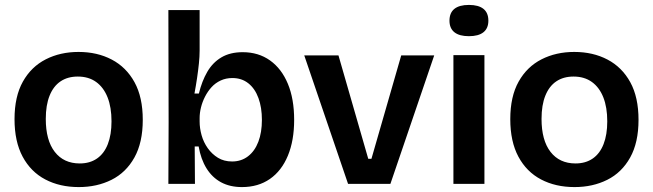

<svg xmlns="http://www.w3.org/2000/svg" viewBox="-20 -747 2653 780"><path d="M300 13Q223 13 164 -18Q105 -49 72 -110.5Q39 -172 39 -263Q39 -355 73 -415.5Q107 -476 166 -506Q225 -536 299 -536Q375 -536 434 -505Q493 -474 526.5 -413Q560 -352 560 -260Q560 -168 526 -107Q492 -46 433 -16.5Q374 13 300 13ZM304 -83Q345 -83 374 -103Q403 -123 418 -161.5Q433 -200 433 -254Q433 -311 417 -351.5Q401 -392 370.5 -414Q340 -436 296 -436Q255 -436 226 -416.5Q197 -397 181.5 -358.5Q166 -320 166 -264Q166 -177 202.5 -130Q239 -83 304 -83Z M963 13Q914 13 878 -6.5Q842 -26 819 -63Q796 -100 787 -152H771L772 0H664L665 -249L664 -706H791V-542Q791 -517 788 -488.5Q785 -460 780.5 -429.5Q776 -399 770 -367H788Q800 -417 822 -455Q844 -493 879.5 -514Q915 -535 966 -535Q1030 -535 1077 -501.5Q1124 -468 1149.5 -406.5Q1175 -345 1175 -260Q1175 -176 1149.5 -114.5Q1124 -53 1076.5 -20Q1029 13 963 13ZM923 -91Q960 -91 987.5 -112Q1015 -133 1029.5 -171Q1044 -209 1044 -260Q1044 -310 1030 -348.5Q1016 -387 989 -408.5Q962 -430 924 -430Q898 -430 876.5 -420Q855 -410 839.5 -393Q824 -376 813 -354.5Q802 -333 796.5 -310.5Q791 -288 791 -268V-253Q791 -226 799 -197.5Q807 -169 824 -145Q841 -121 865.5 -106Q890 -91 923 -91Z M1394 0 1216 -522H1355L1476 -102H1489L1610 -522H1744L1566 0Z M1822 0V-523H1948V0ZM1885 -600Q1846 -600 1826 -616Q1806 -632 1806 -663Q1806 -695 1826 -711Q1846 -727 1885 -727Q1924 -727 1944 -711Q1964 -695 1964 -663Q1964 -632 1944 -616Q1924 -600 1885 -600Z M2314 13Q2237 13 2178 -18Q2119 -49 2086 -110.5Q2053 -172 2053 -263Q2053 -355 2087 -415.5Q2121 -476 2180 -506Q2239 -536 2313 -536Q2389 -536 2448 -505Q2507 -474 2540.5 -413Q2574 -352 2574 -260Q2574 -168 2540 -107Q2506 -46 2447 -16.5Q2388 13 2314 13ZM2318 -83Q2359 -83 2388 -103Q2417 -123 2432 -161.5Q2447 -200 2447 -254Q2447 -311 2431 -351.5Q2415 -392 2384.5 -414Q2354 -436 2310 -436Q2269 -436 2240 -416.5Q2211 -397 2195.5 -358.5Q2180 -320 2180 -264Q2180 -177 2216.5 -130Q2253 -83 2318 -83Z"/></svg>

Font: Bricolage Grotesque 28pt SemiBold
Style: Regular
Weight: 600
Version: Version 1.001;gftools[0.9.33.dev8+g029e19f]